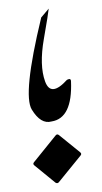

<svg xmlns="http://www.w3.org/2000/svg" viewBox="-49 -681 377 713"><g transform="rotate(-5 139.0 -324.0)"><path d="M56.2 -85 144.5 -176.8Q147.5 -180.2 150.9 -180.2Q153.8 -180.2 157.2 -177.2L230 -106.9Q233.4 -103.5 233.4 -100.6Q233.4 -97.7 230.5 -94.7L141.6 -2.9Q138.7 0 135.3 0Q132.3 0 128.9 -2.4L56.6 -72.8Q53.2 -75.7 53.2 -79.1Q53.2 -82 56.2 -85ZM134.3 -230Q93.8 -222.2 64.9 -280.5Q36.1 -338.9 128.9 -615.7L129.4 -617.7L160.2 -648.4Q157.7 -632.8 132.3 -537.1Q106.9 -441.4 123.3 -380.1Q139.6 -318.8 204.6 -378.9Q214.4 -382.8 217.3 -379.9Q219.7 -377.4 219.2 -372.1Q212.9 -235.4 134.3 -230Z"/></g></svg>

Font: Aref Ruqaa
Style: Regular
Weight: 400
Designer: Abdullah Aref
Version: Version 1.002